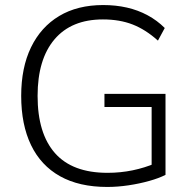

<svg xmlns="http://www.w3.org/2000/svg" viewBox="-20 -733 762 761"><path d="M405 8Q294 8 218 -34.5Q142 -77 103 -158Q64 -239 64 -353Q64 -465 103 -545.5Q142 -626 214.5 -669.5Q287 -713 389 -713Q439 -713 483 -703Q527 -693 565 -672.5Q603 -652 633 -622L606 -572Q557 -616 505.5 -636Q454 -656 388 -656Q263 -656 196 -577Q129 -498 129 -353Q129 -204 198 -126Q267 -48 406 -48Q458 -48 506 -58Q554 -68 596 -86L581 -44V-309H394V-361H636V-40Q611 -27 572 -16Q533 -5 489.5 1.5Q446 8 405 8Z"/></svg>

Font: Nunito Sans 12pt ExtraLight 12pt Light
Style: Regular
Weight: 300
Version: Version 3.101;gftools[0.9.27]